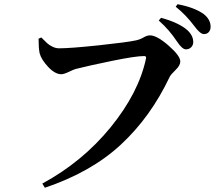

<svg xmlns="http://www.w3.org/2000/svg" viewBox="-20 -840 1040 897"><path d="M848.6 -609.4Q831.1 -609.4 806.6 -646.5Q770.5 -701.2 721.7 -744.1L732.4 -756.8Q815.4 -734.4 856.4 -698.2Q882.8 -672.9 882.8 -643.6Q882.8 -628.9 873 -619.1Q863.3 -609.4 848.6 -609.4ZM932.6 -680.7Q915 -680.7 886.7 -719.7Q848.6 -770.5 800.8 -808.6L809.6 -820.3Q887.7 -805.7 931.6 -774.4Q963.9 -749 963.9 -714.8Q963.9 -700.2 955.6 -690.4Q947.3 -680.7 932.6 -680.7ZM172.9 -665Q190.4 -647.5 199.7 -638.7Q209 -629.9 224.6 -622.1Q240.2 -614.3 255.9 -614.3Q309.6 -614.3 442.4 -628.4Q575.2 -642.6 615.2 -651.4Q633.8 -655.3 650.4 -665Q667 -674.8 680.7 -674.8Q712.9 -674.8 767.6 -627Q822.3 -579.1 822.3 -552.7Q822.3 -534.2 800.3 -513.2Q778.3 -492.2 772.5 -480.5Q683.6 -293 544.4 -164.1Q405.3 -35.2 189.5 37.1L177.7 17.6Q365.2 -84 496.6 -245.1Q627.9 -406.2 662.1 -566.4Q665 -578.1 653.3 -578.1Q613.3 -578.1 503.9 -555.7Q394.5 -533.2 333 -517.6Q325.2 -515.6 301.8 -504.4Q278.3 -493.2 266.6 -493.2Q237.3 -493.2 205.1 -527.3Q172.9 -561.5 165 -591.8Q160.2 -616.2 160.2 -659.2Z"/></svg>

Font: GenRyuMin TW TTF Bold
Style: Regular
Weight: 700
Version: Version 1.300